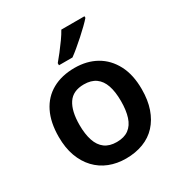

<svg xmlns="http://www.w3.org/2000/svg" viewBox="-180 -895 974 1034"><g transform="rotate(-30 307.0 -378.0)"><path d="M565 -272Q565 -204 547 -152Q529 -100 495.5 -63.5Q462 -27 413.5 -8.5Q365 10 306 10Q250 10 203 -8.5Q156 -27 121.5 -63.5Q87 -100 68 -152Q49 -204 49 -272Q49 -362 80 -424.5Q111 -487 169.5 -519.5Q228 -552 308 -552Q384 -552 441.5 -519.5Q499 -487 532 -424.5Q565 -362 565 -272ZM178 -272Q178 -215 191.5 -174.5Q205 -134 233.5 -113Q262 -92 307 -92Q353 -92 381.5 -113Q410 -134 423 -174.5Q436 -215 436 -272Q436 -330 422.5 -369.5Q409 -409 380.5 -429.5Q352 -450 307 -450Q239 -450 208.5 -404Q178 -358 178 -272ZM494 -756Q482 -742 461.5 -722Q441 -702 416.5 -680Q392 -658 368.5 -638.5Q345 -619 327 -606H243V-619Q259 -638 279 -663.5Q299 -689 318.5 -716.5Q338 -744 350 -766H494Z"/></g></svg>

Font: Noto Sans Armenian SemiBold
Style: Regular
Weight: 600
Designer: Monotype Design Team
Foundry: Monotype Imaging Inc.
Version: Version 2.007